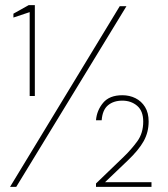

<svg xmlns="http://www.w3.org/2000/svg" viewBox="-20 -724 650 744"><path d="M95 -352V-677L32 -656V-671L91 -704H115V-352ZM19 0 444 -700H470L43 0ZM352 0V-13L460 -117Q489 -145 512 -176.5Q535 -208 535 -253Q535 -294 511.5 -314Q488 -334 454 -334Q420 -334 398.5 -316Q377 -298 374 -258H352Q355 -296 379.5 -325.5Q404 -355 454 -355Q482 -355 505 -343.5Q528 -332 542 -309.5Q556 -287 556 -253Q556 -212 537 -177.5Q518 -143 475 -102L387 -18H567V0Z"/></svg>

Font: DM Sans 12pt Thin
Style: Regular
Weight: 250
Version: Version 4.004;gftools[0.9.30]